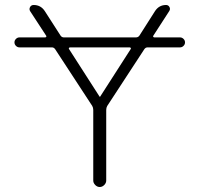

<svg xmlns="http://www.w3.org/2000/svg" viewBox="-20 -750 800 770"><path d="M261 -560Q258 -560 256.5 -557.5Q255 -555 257 -553L379 -363Q379 -362 381 -362Q382 -362 382 -363L504 -553Q506 -555 504.5 -557.5Q503 -560 500 -560ZM58 -560Q50 -560 44 -566Q38 -572 38 -580Q38 -588 44 -594Q50 -600 58 -600H161Q164 -600 165.5 -602.5Q167 -605 165 -607L101 -705Q96 -713 100.5 -721.5Q105 -730 115 -730Q144 -730 160 -705L223 -607Q228 -600 236 -600H525Q534 -600 539 -607L602 -706Q618 -730 646 -730Q655 -730 659.5 -722Q664 -714 659 -706L595 -607Q593 -605 594.5 -602.5Q596 -600 599 -600H702Q710 -600 716 -594Q722 -588 722 -580Q722 -572 716 -566Q710 -560 702 -560H572Q564 -560 559 -553L410 -325Q406 -318 406 -309V-26Q406 -16 398 -8Q390 0 380 0Q370 0 362 -8Q354 -16 354 -26V-309Q354 -318 350 -325L201 -553Q196 -560 188 -560Z"/></svg>

Font: Rounded Mplus 1c Light
Style: Regular
Weight: 300
Version: Version 1.059.20150529